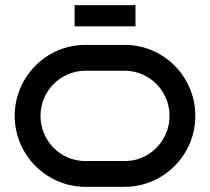

<svg xmlns="http://www.w3.org/2000/svg" viewBox="-20 -724 814 744"><path d="M737 -275C737 -426 615 -550 464 -550H310C159 -550 37 -426 37 -275C37 -124 159 -1 310 0H464C615 -1 737 -124 737 -275ZM637 -275C637 -179 560 -100 464 -100H310C214 -100 137 -179 137 -275C137 -371 214 -449 310 -450H464C560 -449 637 -371 637 -275ZM505 -622V-704H269V-622Z"/></svg>

Font: Bruno Ace
Style: Regular
Weight: 400
Designer: Astigmatic (AOETI)
Foundry: Astigmatic (AOETI)
Version: Version 1.000